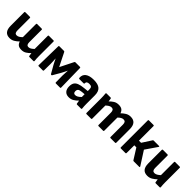

<svg xmlns="http://www.w3.org/2000/svg" viewBox="297 -1987 3303 3303"><g transform="rotate(45 1948.0 -335.5)"><path d="M191 12Q56 12 56 -152V-482Q56 -495 69 -495H182Q195 -495 195 -482V-180Q195 -144 206.5 -126Q218 -108 247 -108Q271 -108 294 -122Q317 -136 343 -162V-482Q343 -495 356 -495H469Q482 -495 482 -482V-180Q482 -144 493.5 -126Q505 -108 534 -108Q557 -108 580.5 -122.5Q604 -137 630 -162V-482Q630 -495 643 -495H757Q769 -495 769 -482V-127Q769 -65 775 -14Q777 0 763 0H663Q652 0 650 -10Q648 -23 645.5 -39.5Q643 -56 641 -72Q606 -36 568 -12Q530 12 478 12Q426 12 398.5 -9Q371 -30 358 -72Q322 -36 281.5 -12Q241 12 191 12Z M888 0Q876 0 876 -13L885 -482Q885 -495 897 -495H1011Q1020 -495 1026 -485L1149 -239L1272 -485Q1278 -495 1287 -495H1400Q1413 -495 1413 -482L1422 -13Q1422 0 1410 0H1307Q1294 0 1294 -13L1292 -174Q1292 -200 1294.5 -234Q1297 -268 1298 -297H1295Q1283 -272 1270 -245Q1257 -218 1245 -197L1163 -55Q1159 -48 1149 -48Q1139 -48 1134 -55L1053 -197Q1041 -218 1028 -245Q1015 -272 1003 -297H1000Q1002 -268 1004 -234Q1006 -200 1006 -174L1004 -13Q1004 0 991 0Z M1630 12Q1570 12 1537 -24Q1504 -60 1504 -128Q1504 -180 1523.5 -212.5Q1543 -245 1588.5 -263Q1634 -281 1710 -288L1788 -296V-334Q1788 -372 1773.5 -387.5Q1759 -403 1722 -403Q1654 -403 1657 -352Q1658 -339 1644 -339H1539Q1527 -339 1525 -355Q1519 -428 1571.5 -467.5Q1624 -507 1727 -507Q1831 -507 1879 -464.5Q1927 -422 1927 -330V-127Q1927 -64 1933 -14Q1934 0 1920 0H1822Q1811 0 1808 -13Q1804 -34 1799 -74Q1761 -35 1721.5 -11.5Q1682 12 1630 12ZM1638 -144Q1638 -93 1682 -93Q1707 -93 1731.5 -106Q1756 -119 1788 -151V-219L1728 -214Q1677 -209 1657.5 -193.5Q1638 -178 1638 -144Z M2052 0Q2039 0 2039 -13V-368Q2039 -429 2033 -481Q2032 -495 2046 -495H2145Q2156 -495 2158 -485Q2161 -472 2163.5 -455.5Q2166 -439 2167 -423Q2202 -459 2240.5 -483Q2279 -507 2332 -507Q2385 -507 2414 -486Q2443 -465 2456 -423Q2492 -459 2532.5 -483Q2573 -507 2624 -507Q2763 -507 2763 -343V-13Q2763 0 2750 0H2637Q2624 0 2624 -13V-315Q2624 -351 2611 -369Q2598 -387 2569 -387Q2544 -387 2520.5 -373Q2497 -359 2471 -334V-13Q2471 0 2458 0H2345Q2332 0 2332 -13V-315Q2332 -351 2319 -369Q2306 -387 2276 -387Q2251 -387 2228 -373Q2205 -359 2178 -334V-13Q2178 0 2165 0Z M3345 -15Q3348 -9 3346 -4.5Q3344 0 3336 0H3202Q3191 0 3186 -8L3064 -202H3014V-13Q3014 0 3001 0H2888Q2875 0 2875 -13V-670Q2875 -683 2888 -683H3001Q3014 -683 3014 -670V-315H3066L3177 -487Q3182 -495 3192 -495H3322Q3330 -495 3332 -490.5Q3334 -486 3330 -479L3184 -266Z M3541 12Q3404 12 3404 -152V-482Q3404 -495 3417 -495H3530Q3543 -495 3543 -482V-180Q3543 -108 3596 -108Q3622 -108 3647.5 -122.5Q3673 -137 3701 -163V-482Q3701 -495 3714 -495H3827Q3840 -495 3840 -482V-127Q3840 -97 3841.5 -68.5Q3843 -40 3846 -13Q3847 0 3833 0H3736Q3724 0 3722 -11Q3716 -40 3713 -73Q3677 -38 3635.5 -13Q3594 12 3541 12Z"/></g></svg>

Font: Sofia Sans ExtraBold
Style: Regular
Weight: 800
Designer: Botio Nikoltchev, Ani Petrova
Foundry: lettersoup
Version: Version 4.101; ttfautohint (v1.8.4.7-5d5b)